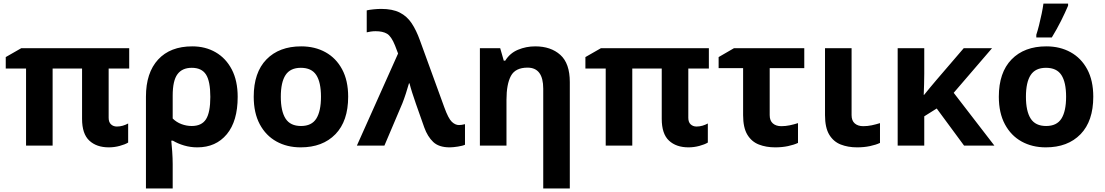

<svg xmlns="http://www.w3.org/2000/svg" viewBox="-20 -816 6192 1076"><path d="M634.8 -106.9Q652.3 -106.9 668.2 -111.6Q684.1 -116.2 698.2 -124V-17.1Q680.7 -6.3 650.6 1.7Q620.6 9.8 589.8 9.8Q521 9.8 480.5 -28.1Q439.9 -65.9 439.9 -149.9V-432.1H274.9V0H126V-432.1H12.2V-496.1L99.1 -545.9H704.1V-432.1H588.9V-155.8Q588.9 -131.3 602.1 -119.1Q615.2 -106.9 634.8 -106.9Z M1312 -272.9Q1312 -137.2 1251 -63.7Q1189.9 9.8 1085.9 9.8Q1047.4 9.8 1011.7 -0.7Q976.1 -11.2 948.7 -27.8H939.9Q942.4 -4.9 945.1 33.2Q947.8 71.3 947.8 103V240.2H797.9V-273.9Q797.9 -408.2 866 -482.2Q934.1 -556.2 1057.6 -556.2Q1131.3 -556.2 1188.7 -522.9Q1246.1 -489.7 1279.1 -426.5Q1312 -363.3 1312 -272.9ZM1054.7 -436Q1001 -436 974.4 -399.9Q947.8 -363.8 947.8 -280.8V-151.9Q968.8 -130.9 997.1 -120.4Q1025.4 -109.9 1054.7 -109.9Q1110.4 -109.9 1134.5 -147.9Q1158.7 -186 1158.7 -272.9Q1158.7 -360.4 1134.5 -398.2Q1110.4 -436 1054.7 -436Z M1931.2 -273.9Q1931.2 -137.2 1859.6 -63.7Q1788.1 9.8 1665 9.8Q1588.4 9.8 1529.1 -23.2Q1469.7 -56.2 1435.8 -119.6Q1401.9 -183.1 1401.9 -273.9Q1401.9 -409.7 1473.1 -482.9Q1544.4 -556.2 1668 -556.2Q1744.6 -556.2 1804 -523.4Q1863.3 -490.7 1897.2 -427.7Q1931.2 -364.7 1931.2 -273.9ZM1553.7 -273.9Q1553.7 -192.9 1580.3 -151.4Q1606.9 -109.9 1667 -109.9Q1726.6 -109.9 1752.7 -151.4Q1778.8 -192.9 1778.8 -273.9Q1778.8 -355 1752.4 -395.5Q1726.1 -436 1666 -436Q1606.9 -436 1580.3 -395.5Q1553.7 -355 1553.7 -273.9Z M1980 0 2210.9 -516.1 2193.8 -561Q2172.9 -612.8 2148.9 -627Q2125 -641.1 2085 -641.1Q2071.3 -641.1 2058.1 -639.2Q2044.9 -637.2 2035.2 -634.8V-757.8Q2048.8 -761.2 2073.5 -763.7Q2098.1 -766.1 2116.2 -766.1Q2179.7 -766.1 2220.2 -745.6Q2260.7 -725.1 2286.9 -685.8Q2313 -646.5 2333 -590.8L2470.2 -213.9Q2492.7 -151.9 2512 -133.5Q2531.2 -115.2 2552.2 -115.2Q2566.4 -115.2 2585.9 -120.1V-4.9Q2574.2 1 2546.4 5.4Q2518.6 9.8 2500 9.8Q2439.5 9.8 2407.7 -20.5Q2376 -50.8 2357.9 -101.1L2311 -233.9Q2299.8 -266.1 2290 -296.6Q2280.3 -327.1 2274.9 -349.1H2272Q2264.6 -322.8 2254.6 -292Q2244.6 -261.2 2234.9 -236.8L2134.3 0Z M2979.5 -556.2Q3066.9 -556.2 3120.1 -508.5Q3173.3 -460.9 3173.3 -356V240.2H3024.4V-318.8Q3024.4 -437 2936.5 -437Q2868.2 -437 2843.3 -390.6Q2818.4 -344.2 2818.4 -256.8V0H2669.4V-545.9H2783.2L2803.2 -476.1H2811.5Q2837.4 -518.1 2882.8 -537.1Q2928.2 -556.2 2979.5 -556.2Z M3883.3 -106.9Q3900.9 -106.9 3916.7 -111.6Q3932.6 -116.2 3946.8 -124V-17.1Q3929.2 -6.3 3899.2 1.7Q3869.1 9.8 3838.4 9.8Q3769.5 9.8 3729 -28.1Q3688.5 -65.9 3688.5 -149.9V-432.1H3523.4V0H3374.5V-432.1H3260.7V-496.1L3347.7 -545.9H3952.6V-432.1H3837.4V-155.8Q3837.4 -131.3 3850.6 -119.1Q3863.8 -106.9 3883.3 -106.9Z M4487.3 -545.9V-434.1H4293.5V-170.9Q4293.5 -139.6 4311.3 -124.3Q4329.1 -108.9 4358.4 -108.9Q4382.8 -108.9 4406 -113.8Q4429.2 -118.7 4452.1 -126V-15.1Q4429.7 -4.4 4396.5 2.7Q4363.3 9.8 4324.2 9.8Q4273.4 9.8 4232.7 -6.1Q4191.9 -22 4168.2 -61.3Q4144.5 -100.6 4144.5 -170.9V-434.1H4007.3V-496.1L4093.3 -545.9Z M4752.4 -545.9V-170.9Q4752.4 -139.6 4770.3 -124.3Q4788.1 -108.9 4817.4 -108.9Q4842.3 -108.9 4865.2 -113.8Q4888.2 -118.7 4911.6 -126V-15.1Q4889.2 -4.4 4855.7 2.7Q4822.3 9.8 4783.2 9.8Q4732.4 9.8 4691.7 -6.1Q4650.9 -22 4627.2 -61.3Q4603.5 -100.6 4603.5 -170.9V-545.9Z M5539.6 -545.9 5324.7 -295.9 5552.7 0H5382.8L5229.5 -208L5159.7 -164.1V0H5010.7V-545.9H5159.7V-402.8Q5159.2 -373 5158.7 -343.3Q5158.2 -313.5 5156.7 -284.2H5158.7Q5175.8 -305.2 5192.6 -325.7Q5209.5 -346.2 5227.5 -367.2L5380.9 -545.9Z M6106.9 -273.9Q6106.9 -137.2 6035.4 -63.7Q5963.9 9.8 5840.8 9.8Q5764.2 9.8 5704.8 -23.2Q5645.5 -56.2 5611.6 -119.6Q5577.6 -183.1 5577.6 -273.9Q5577.6 -409.7 5648.9 -482.9Q5720.2 -556.2 5843.8 -556.2Q5920.4 -556.2 5979.7 -523.4Q6039.1 -490.7 6073 -427.7Q6106.9 -364.7 6106.9 -273.9ZM5729.5 -273.9Q5729.5 -192.9 5756.1 -151.4Q5782.7 -109.9 5842.8 -109.9Q5902.3 -109.9 5928.5 -151.4Q5954.6 -192.9 5954.6 -273.9Q5954.6 -355 5928.2 -395.5Q5901.9 -436 5841.8 -436Q5782.7 -436 5756.1 -395.5Q5729.5 -355 5729.5 -273.9ZM5787.6 -606V-621.1Q5795.4 -644.5 5803.2 -675.8Q5811 -707 5817.6 -738.8Q5824.2 -770.5 5827.6 -795.9H5965.8V-784.2Q5949.2 -745.1 5926.3 -699.2Q5903.3 -653.3 5874.5 -606Z"/></svg>

Font: Open Sans
Style: Bold
Weight: 700
Designer: Monotype Design Team
Foundry: Monotype Imaging Inc.
Version: Version 3.000; ttfautohint (v1.8.4)